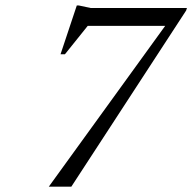

<svg xmlns="http://www.w3.org/2000/svg" viewBox="-20 -700 721 720"><path d="M282 -603 315 -610.5 223.5 -496.5H207L268 -679.5H275.5L320 -670H681L678 -660.5L247.5 0H163L604.5 -610L612.5 -603Z"/></svg>

Font: Newsreader Text
Style: Italic
Weight: 400
Italic angle: -17°
Designer: Hugues Gentile
Foundry: Production Type
Version: Version 1.001